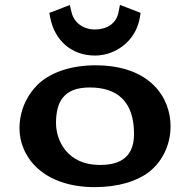

<svg xmlns="http://www.w3.org/2000/svg" viewBox="-20 -758 780 788"><path d="M266.6 -737.4 182.5 -705 186.1 -685.9C203.8 -592.8 272.7 -530 370 -530C453.8 -530 538.4 -589.6 554 -686.5L557 -705.2L472.3 -737.9L466 -706.2C457 -660.9 417.7 -637 370 -637C321.9 -637 283.9 -664.8 273.8 -707.1ZM368.8 10C466 10 542.5 -14.6 591.5 -52C654 -101.7 680 -173.1 680 -240C680 -354.5 599.7 -490 371.2 -490C270.6 -490 186.6 -460.4 135.7 -411.8C87.1 -363.7 60 -300 60 -230.9C60 -116.2 154.6 10 368.8 10ZM530.1 -208C530.1 -97 451.5 -81 389.6 -81C257.2 -81 209.9 -180.1 209.9 -253C209.9 -336.8 238.9 -399 348.1 -399C459.4 -399 530.1 -343.8 530.1 -208Z"/></svg>

Font: Linux Libertine Mono O 
Style: Mono Bold
Weight: 400
Designer: Philipp H. Poll
Foundry: Philipp H. Poll
Version: Version 5.1.7